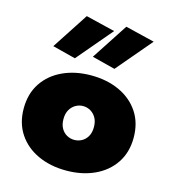

<svg xmlns="http://www.w3.org/2000/svg" viewBox="-112 -836 839 938"><g transform="rotate(15 308.0 -367.5)"><path d="M208 -531 359 -709 211 -745 91 -561ZM408 -531 559 -709 411 -745 291 -561ZM30 -230Q30 -156 66 -102Q102 -48 165 -19Q228 10 308 10Q388 10 451 -19Q514 -48 550 -102Q586 -156 586 -230Q586 -305 550 -359Q514 -413 451 -442Q388 -471 308 -471Q228 -471 165 -442Q102 -413 66 -359Q30 -305 30 -230ZM231 -230Q231 -258 242 -277Q253 -296 270.5 -306Q288 -316 308 -316Q328 -316 345.5 -306Q363 -296 374 -277Q385 -258 385 -230Q385 -202 374 -183Q363 -164 345.5 -154.5Q328 -145 308 -145Q288 -145 270.5 -154.5Q253 -164 242 -183Q231 -202 231 -230Z"/></g></svg>

Font: Jost Black
Style: Regular
Weight: 900
Version: Version 3.710